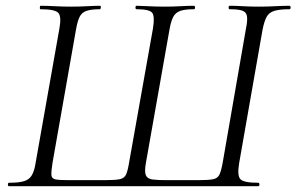

<svg xmlns="http://www.w3.org/2000/svg" viewBox="-20 -645 1027 665"><path d="M11.4 0Q7.4 0 7.4 -6Q7.4 -12 11.4 -12Q45.6 -12 63.7 -17.6Q81.8 -23.2 90.7 -38.8Q99.6 -54.4 103.6 -82.4L185.6 -545.4Q193.6 -588.6 181.6 -600.8Q169.6 -613 120 -613Q117.6 -613 118 -619Q118.4 -625 120 -625Q143 -625 169.9 -623.5Q196.8 -622 225.4 -622Q256.4 -622 282 -623.5Q307.6 -625 326.2 -625Q330 -625 329.2 -619Q328.4 -613 326.2 -613Q296.2 -613 279.7 -607.4Q263.2 -601.8 255.7 -586.6Q248.2 -571.4 243.2 -542.4L162 -81.6Q157 -50.6 158.1 -38.2Q159.2 -25.8 173.4 -23.4Q187.6 -21 221.6 -21H341.6Q378.4 -21 394.7 -24.3Q411 -27.6 416.9 -41.2Q422.8 -54.8 427.6 -84.6L509.6 -545.4Q516.8 -588.6 507 -600.8Q497.2 -613 453.2 -613Q449.2 -613 449.2 -619Q449.2 -625 453.2 -625Q466.6 -624.8 483 -623.9Q499.4 -623 517.2 -622.5Q535 -622 550.6 -622Q579.2 -622 605.1 -623.5Q631 -625 651 -625Q655.6 -625 655.6 -619Q655.6 -613 651 -613Q621.2 -613 604.7 -607.4Q588.2 -601.8 580.1 -586.6Q572 -571.4 567 -542.4L485.2 -80Q480 -50.6 485.1 -38.2Q490.2 -25.8 508.1 -23.4Q526 -21 557.6 -21H665Q701.8 -21 718 -24.2Q734.2 -27.4 740.4 -41Q746.6 -54.6 751.8 -84.6L831.8 -545.4Q837.8 -574.4 835.4 -588.8Q833 -603.2 819.4 -608.1Q805.8 -613 775.8 -613Q771.8 -613 771.8 -619Q771.8 -625 775.8 -625Q796.8 -625 821.4 -623.5Q846 -622 875.6 -622Q905.4 -622 933.4 -623.5Q961.4 -625 982 -625Q986.6 -625 986.6 -619Q986.6 -613 982 -613Q948.8 -613 930.3 -607.4Q911.8 -601.8 903.5 -586.6Q895.2 -571.4 889.4 -542.4L808.2 -79.4Q801 -36.6 812.8 -24.3Q824.6 -12 873.8 -12Q878.6 -12 878.6 -6Q878.6 0 873.8 0Z"/></svg>

Font: Cormorant Light
Style: Italic
Weight: 300
Italic angle: -10°
Designer: Christian Thalmann (Catharsis Fonts)
Foundry: Catharsis Fonts
Version: Version 4.000